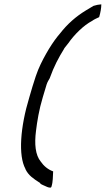

<svg xmlns="http://www.w3.org/2000/svg" viewBox="-20 -727 487 885"><path d="M115 -278C73 -140 64 -10 97 51V52C111 82 135 97 161 114H162L168 121C173 124 180 127 187 130C194 133 200 137 211 138C213 138 216 137 217 134C225 109 223 88 225 63C200 54 181 37 168 18C143 -12 138 -63 146 -124C151 -166 160 -222 177 -278L195 -338C199 -350 204 -357 209 -366C229 -422 250 -461 276 -503V-504C281 -511 289 -521 295 -528C322 -567 365 -610 405 -631C414 -638 427 -643 437 -648C443 -668 447 -690 447 -707C435 -706 423 -704 411 -700L376 -679C330 -651 291 -617 256 -572L246 -560C227 -536 210 -510 193 -480C176 -450 158 -415 145 -376C134 -344 125 -312 115 -278Z"/></svg>

Font: SolarCharger
Style: 352
Weight: 300
Designer: Mew Too
Foundry: Cannot Into Space Fonts/KineticPlasma Fonts
Version: Version 1.100